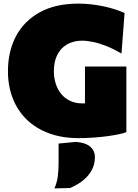

<svg xmlns="http://www.w3.org/2000/svg" viewBox="-20 -749 765 1062"><path d="M414 15Q323 15 250.8 -11.8Q178.5 -38.5 128 -87.5Q77.5 -136.5 50.8 -204.5Q24 -272.5 24 -355Q24 -465.5 69 -549.8Q114 -634 200.8 -681.5Q287.5 -729 413 -729Q450.5 -729 486.5 -724.8Q522.5 -720.5 555.2 -713.5Q588 -706.5 617 -697Q646 -687.5 669 -677L652 -453Q609 -478 569.5 -493.8Q530 -509.5 495.8 -516.8Q461.5 -524 434 -524Q403 -524 374.8 -514.2Q346.5 -504.5 324.8 -483.8Q303 -463 290.5 -430.8Q278 -398.5 278 -354Q278 -319 288 -287Q298 -255 317.8 -230.2Q337.5 -205.5 367.5 -191.2Q397.5 -177 437 -177Q471 -177 498.8 -180Q526.5 -183 551 -189.8Q575.5 -196.5 599.8 -206.8Q624 -217 650 -231L679 -18Q662.5 -11.5 634.2 -5.8Q606 0 570 4.8Q534 9.5 494 12.2Q454 15 414 15ZM450 -13Q450 -71.5 450 -116.8Q450 -162 450 -207Q450 -259 450 -299Q450 -339 450 -381H679Q679 -339 679 -299Q679 -259 679 -207Q679 -162 679 -117.5Q679 -73 679 -18ZM281 293Q295.5 260 299.8 225.5Q304 191 304 156Q304 128 304 100.2Q304 72.5 304 45L399 36Q451 39 478 61.5Q505 84 505 120Q505 157.5 488.8 189.5Q472.5 221.5 441.8 247Q411 272.5 367 291Z"/></svg>

Font: Commissioner Thin Black
Style: Regular
Weight: 900
Version: Version 1.000